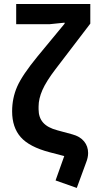

<svg xmlns="http://www.w3.org/2000/svg" viewBox="-20 -760 475 950"><path d="M359.9 169.9 254.9 132.8 297.9 12.2 225.1 -6.8Q125 -33.2 82.5 -81.5Q40 -129.9 40 -209Q40 -274.4 64.9 -331.3Q89.8 -388.2 165 -480L299.8 -643.1V-647.9L224.1 -640.1H60.1V-740.2H426.8V-643.1L254.9 -418Q209 -357.9 189.9 -314.7Q170.9 -271.5 170.9 -232.9V-219.2Q170.9 -178.7 193.4 -153.3Q215.8 -127.9 264.2 -115.2L337.9 -95.2Q376 -85 396 -60.5Q416 -36.1 416 -2.9Q416 19.5 405.8 44.9Z"/></svg>

Font: Anuphan SemiBold
Style: Bold
Weight: 600
Designer: Mike Abbink, Paul van der Laan, Pieter van Rosmalen, Mint Tantisuwanna
Foundry: Bold Monday; Cadson Demak
Version: Version 3.002;hotconv 1.0.109;makeotfexe 2.5.65596